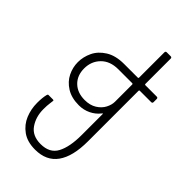

<svg xmlns="http://www.w3.org/2000/svg" viewBox="-276 -786 1100 1100"><g transform="rotate(45 273.5 -236.0)"><path d="M63 30Q63 -12 70 -40Q72 -48 77 -48H114Q120 -48 120 -43Q120 -39 117 -19.5Q114 0 114 30Q114 92 145.5 137.5Q177 183 244 183Q317 183 345.5 129.5Q374 76 374 -20V-190Q374 -194 373 -194Q372 -194 367 -188Q346 -161 313 -145Q280 -129 242 -129Q182 -129 141.5 -154.5Q101 -180 82 -219Q63 -258 63 -300Q63 -343 82.5 -384Q102 -425 146 -452.5Q190 -480 258 -480H369Q374 -480 374 -485V-690Q374 -700 384 -700H415Q425 -700 425 -690V-485Q425 -480 430 -480H522Q532 -480 532 -470V-445Q532 -435 522 -435H430Q425 -435 425 -430V-20Q425 102 380 165Q335 228 244 228Q181 228 140.5 199Q100 170 81.5 125Q63 80 63 30ZM244 -174Q287 -174 316.5 -192.5Q346 -211 360 -238Q374 -265 374 -290V-430Q374 -435 369 -435H256Q190 -435 152 -396.5Q114 -358 114 -300Q114 -243 149.5 -208.5Q185 -174 244 -174Z"/></g></svg>

Font: Barlow GEO Light
Style: Regular
Weight: 300
Designer: Jeremy Tribby
Foundry: Tribby Type
Version: Version 1.408